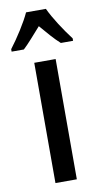

<svg xmlns="http://www.w3.org/2000/svg" viewBox="-116 -807 451 849"><g transform="rotate(-10 110.0 -383.0)"><path d="M158 0H62V-540H158ZM154 -766Q170 -732 196 -691.5Q222 -651 248 -617V-606H193Q173 -624 152.5 -647Q132 -670 110 -696Q87 -670 65.5 -646Q44 -622 27 -606H-28V-617Q-2 -651 24.5 -693Q51 -735 65 -766Z"/></g></svg>

Font: Noto Sans Lao Looped ExtraCondensed Medium
Style: Regular
Weight: 500
Width: 2
Designer: Mark Frömberg, Ben Mitchell
Foundry: The Fontpad Ltd
Version: Version 1.002; ttfautohint (v1.8.4.7-5d5b)